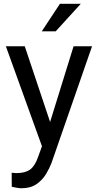

<svg xmlns="http://www.w3.org/2000/svg" viewBox="-20 -770 513 1003"><path d="M109.4 -528.3 241.7 -132.8 364.3 -528.3H460.9L249 81.5Q239.3 107.4 220.9 138.4Q202.6 169.4 171.4 191.4Q140.1 213.4 92.3 213.4Q81.5 213.4 64.9 210.4Q48.3 207.5 41.5 205.6L41 132.3Q44.9 132.8 53.5 133.5Q62 134.3 65.4 134.3Q111.8 134.3 137.5 115.5Q163.1 96.7 179.7 47.9L199.2 -5.9L10.7 -528.3ZM198.2 -606.4 293 -750H401.9L271 -606.4Z"/></svg>

Font: Vazirmatn RD UI FD
Style: Regular
Weight: 400
Designer: Saber Rastikerdar
Foundry: Saber Rastikerdar
Version: Version 33.003